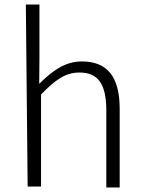

<svg xmlns="http://www.w3.org/2000/svg" viewBox="-20 -813 640 847"><path d="M102 10H161V-396C224 -461 268 -493 331 -493C414 -493 449 -440 449 -326V14H508V-333C508 -472 455 -542 341 -542C266 -542 209 -499 153 -443L154 -561V-793H94Z"/></svg>

Font: GenEiGothic-pro-Light
Style: Regular
Weight: 300
Designer: Ryoko NISHIZUKA (kana & ideographs); Paul D. Hunt (Latin, Greek & Cyrillic); Wenlong ZHANG (bopomofo); Sandoll Communica
Foundry: Adobe Systems Incorporated; o_tamon
Version: Version 1.000.140830